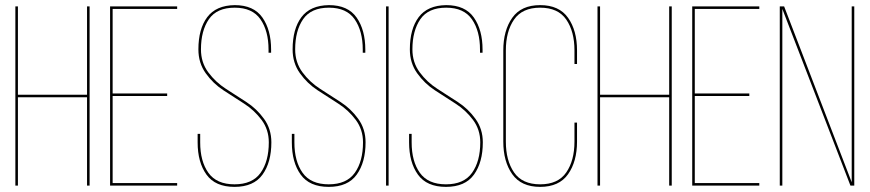

<svg xmlns="http://www.w3.org/2000/svg" viewBox="-20 -725 3397 750"><path d="M320 -345H50V0H40V-700H50V-355H320V-700H330V0H320Z M420 -360H633V-350H420V-10H672V0H410V-700H672V-690H420Z M897 -705Q971 -705 1005 -656.5Q1039 -608 1039 -531V-519H1029V-531Q1029 -604 997.5 -649.5Q966 -695 897 -695Q827 -695 796 -650Q765 -605 765 -532Q765 -481 793.5 -442.5Q822 -404 862.5 -378Q903 -352 943 -326Q983 -300 1011.5 -260.5Q1040 -221 1040 -169Q1040 -91 1005.5 -43Q971 5 896 5Q821 5 786.5 -43Q752 -91 752 -169V-202H762V-169Q762 -95 794 -50Q826 -5 896 -5Q966 -5 998 -50Q1030 -95 1030 -169Q1030 -219 1001.5 -257Q973 -295 933 -320.5Q893 -346 852.5 -372.5Q812 -399 783.5 -439Q755 -479 755 -532Q755 -612 789.5 -658Q824 -704 897 -705Z M1265 -705Q1339 -705 1373 -656.5Q1407 -608 1407 -531V-519H1397V-531Q1397 -604 1365.5 -649.5Q1334 -695 1265 -695Q1195 -695 1164 -650Q1133 -605 1133 -532Q1133 -481 1161.5 -442.5Q1190 -404 1230.5 -378Q1271 -352 1311 -326Q1351 -300 1379.5 -260.5Q1408 -221 1408 -169Q1408 -91 1373.5 -43Q1339 5 1264 5Q1189 5 1154.5 -43Q1120 -91 1120 -169V-202H1130V-169Q1130 -95 1162 -50Q1194 -5 1264 -5Q1334 -5 1366 -50Q1398 -95 1398 -169Q1398 -219 1369.5 -257Q1341 -295 1301 -320.5Q1261 -346 1220.5 -372.5Q1180 -399 1151.5 -439Q1123 -479 1123 -532Q1123 -612 1157.5 -658Q1192 -704 1265 -705Z M1488 -700H1498V0H1488Z M1723 -705Q1797 -705 1831 -656.5Q1865 -608 1865 -531V-519H1855V-531Q1855 -604 1823.5 -649.5Q1792 -695 1723 -695Q1653 -695 1622 -650Q1591 -605 1591 -532Q1591 -481 1619.5 -442.5Q1648 -404 1688.5 -378Q1729 -352 1769 -326Q1809 -300 1837.5 -260.5Q1866 -221 1866 -169Q1866 -91 1831.5 -43Q1797 5 1722 5Q1647 5 1612.5 -43Q1578 -91 1578 -169V-202H1588V-169Q1588 -95 1620 -50Q1652 -5 1722 -5Q1792 -5 1824 -50Q1856 -95 1856 -169Q1856 -219 1827.5 -257Q1799 -295 1759 -320.5Q1719 -346 1678.5 -372.5Q1638 -399 1609.5 -439Q1581 -479 1581 -532Q1581 -612 1615.5 -658Q1650 -704 1723 -705Z M2234 -528V-475H2224V-528Q2224 -602 2192 -648.5Q2160 -695 2090 -695Q2020 -695 1988 -648.5Q1956 -602 1956 -528V-172Q1956 -98 1988 -51.5Q2020 -5 2090 -5Q2160 -5 2192 -51.5Q2224 -98 2224 -172V-246H2234V-172Q2234 -94 2199 -44.5Q2164 5 2090 5Q2016 5 1981 -44.5Q1946 -94 1946 -172V-528Q1946 -606 1981 -655.5Q2016 -705 2090 -705Q2164 -705 2199 -655.5Q2234 -606 2234 -528Z M2594 -345H2324V0H2314V-700H2324V-355H2594V-700H2604V0H2594Z M2694 -360H2907V-350H2694V-10H2946V0H2684V-700H2946V-690H2694Z M3036 -690V0H3026V-700H3043L3307 -13V-700H3317V0H3302Z"/></svg>

Font: Bebas Neue Thin
Style: Regular
Weight: 200
Designer: Ryoichi Tsunekawa
Foundry: Ryoichi Tsunekawa
Version: Version 1.003;PS 001.003;hotconv 1.0.70;makeotf.lib2.5.58329